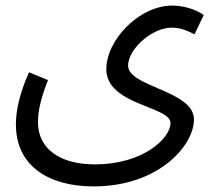

<svg xmlns="http://www.w3.org/2000/svg" viewBox="-20 -437 760 688"><path d="M37 9C37 158 155 231 315 231C548 231 675 85 675 -9C675 -113 439 -125 439 -202C439 -260 523 -338 596 -338C626 -338 654 -326 677 -314L710 -383C692 -397 648 -417 597 -417C479 -417 361 -294 361 -189C361 -60 591 -57 591 4C591 56 497 152 319 152C200 152 116 100 116 0C116 -43 129 -92 152 -150L84 -178C48 -98 37 -36 37 9Z"/></svg>

Font: Noto Sans Arabic SemCond
Style: Regular
Weight: 400
Width: 4
Designer: Monotype Design Team, Nadine Chahine, Nizar Qandah and Khaled Hosny
Foundry: Monotype Imaging Inc.
Version: Version 2.012